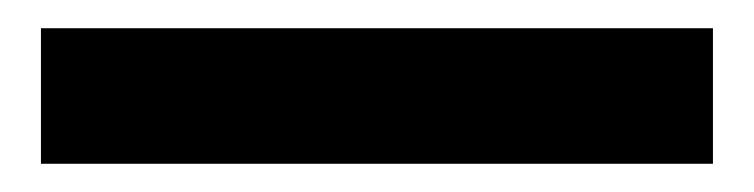

<svg xmlns="http://www.w3.org/2000/svg" viewBox="-20 31 534 136"><path d="M9 51H485V147H9Z"/></svg>

Font: Post Grotesk Bold
Style: Bold
Weight: 700
Version: Version 1.0